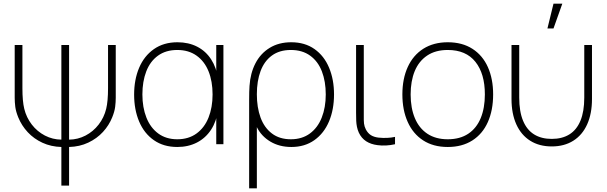

<svg xmlns="http://www.w3.org/2000/svg" viewBox="-20 -785 3302 1045"><path d="M314 15Q258 13.5 211.2 -8Q164.5 -29.5 131 -65.5Q97.5 -101.5 79 -147Q66.5 -178 63.2 -203.5Q60 -229 60 -253V-540H102V-305Q102 -234 112 -193Q123.5 -145.5 153 -107.2Q182.5 -69 224.5 -47.2Q266.5 -25.5 314 -25V-540H356V-25Q403.5 -25.5 445.5 -47.2Q487.5 -69 517 -107.2Q546.5 -145.5 558 -193Q568 -234 568 -305V-540H610V-253Q610 -229 606.8 -203.5Q603.5 -178 591 -147Q573.5 -103 540.5 -67Q507.5 -31 460.5 -8.8Q413.5 13.5 356 15V225H314Z M945 15Q870.5 15 817.5 -22Q764.5 -59 737.2 -123.8Q710 -188.5 710 -270Q710 -351.5 737.2 -416Q764.5 -480.5 817.8 -517.8Q871 -555 946 -555Q1006 -555 1053 -531Q1100 -507 1129.2 -461.8Q1158.5 -416.5 1167 -355L1157 -328V-540H1196V0H1157V-214L1167 -187Q1158.5 -124.5 1128.8 -79Q1099 -33.5 1051.8 -9.2Q1004.5 15 945 15ZM945 -27Q1006.5 -27 1049.8 -58.5Q1093 -90 1115 -145.2Q1137 -200.5 1137 -271Q1137 -342.5 1115 -397Q1093 -451.5 1049.8 -482.2Q1006.5 -513 945 -513Q882.5 -513 839.8 -482Q797 -451 776 -396.2Q755 -341.5 755 -271Q755 -200.5 776.8 -145.2Q798.5 -90 841.2 -58.5Q884 -27 945 -27Z M1336 -241Q1336 -266 1336.5 -285Q1337 -304 1338 -317Q1342.5 -386.5 1370.2 -440.2Q1398 -494 1447.8 -524.5Q1497.5 -555 1565 -555Q1639.5 -555 1692 -517.8Q1744.5 -480.5 1771.2 -416.2Q1798 -352 1798 -271Q1798 -189 1770.8 -124.2Q1743.5 -59.5 1691 -22.2Q1638.5 15 1566 15Q1501 15 1451.8 -14.2Q1402.5 -43.5 1378 -93V240H1336ZM1563 -27Q1624 -27 1666.8 -58.5Q1709.5 -90 1731.2 -145.2Q1753 -200.5 1753 -271Q1753 -341.5 1732 -396.2Q1711 -451 1668.2 -482Q1625.5 -513 1563 -513Q1501.5 -513 1460 -482.8Q1418.5 -452.5 1398.2 -398.2Q1378 -344 1378 -272Q1378 -200 1398.2 -145Q1418.5 -90 1460 -58.5Q1501.5 -27 1563 -27Z M2035 5Q1998.5 0.5 1972.8 -16.2Q1947 -33 1933 -63Q1926 -78.5 1922.8 -94.8Q1919.5 -111 1918.8 -127.2Q1918 -143.5 1918 -171Q1918 -173 1918 -175Q1918 -177 1918 -179V-540H1960V-179V-158Q1959.5 -128.5 1961.2 -112.8Q1963 -97 1971 -81Q1982 -60 1998.5 -49.5Q2015 -39 2040 -36Q2089.5 -31 2130 -40V0Q2106 5.5 2081.2 6.8Q2056.5 8 2035 5Z M2417 15Q2338.5 15 2283 -21Q2227.5 -57 2198.8 -121.8Q2170 -186.5 2170 -271Q2170 -356 2199.2 -420.2Q2228.5 -484.5 2284.2 -519.8Q2340 -555 2417 -555Q2496 -555 2551.5 -519.2Q2607 -483.5 2635.5 -419.5Q2664 -355.5 2664 -271Q2664 -185 2635.2 -120.5Q2606.5 -56 2550.8 -20.5Q2495 15 2417 15ZM2417 -27Q2483.5 -27 2528.8 -57.2Q2574 -87.5 2596.5 -142.5Q2619 -197.5 2619 -271Q2619 -384 2567.5 -448.5Q2516 -513 2417 -513Q2350 -513 2304.8 -482.5Q2259.5 -452 2237.2 -397.8Q2215 -343.5 2215 -271Q2215 -197 2238 -142Q2261 -87 2306.2 -57Q2351.5 -27 2417 -27Z M2992.5 -765 2959.5 -630H2992.5L3040.5 -765ZM2764 -246V-540H2806V-254Q2806 -178 2826.8 -128Q2847.5 -78 2887 -53.5Q2926.5 -29 2983 -29Q3039.5 -29 3079 -53.5Q3118.5 -78 3139.2 -128Q3160 -178 3160 -254V-540H3202V-246Q3202 -166.5 3175.8 -108.2Q3149.5 -50 3100.2 -19Q3051 12 2983 12Q2915 12 2865.8 -19Q2816.5 -50 2790.2 -108.2Q2764 -166.5 2764 -246Z"/></svg>

Font: Hauora
Style: Regular
Weight: 400
Designer: Wayne Shih
Foundry: WCYS
Version: Version 1.001